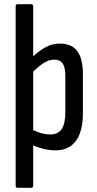

<svg xmlns="http://www.w3.org/2000/svg" viewBox="-20 -703 460 908"><path d="M63 185Q54 185 54 175V-673Q54 -683 63 -683H128Q137 -683 137 -673V-437Q169 -466 199 -481.5Q229 -497 263 -497Q318 -497 345 -462Q372 -427 372 -352V-168Q372 -80 338.5 -36Q305 8 242 8Q215 8 187.5 1.5Q160 -5 137 -16V175Q137 185 128 185ZM218 -67Q254 -67 271.5 -92.5Q289 -118 289 -173V-343Q289 -384 276.5 -402.5Q264 -421 236 -421Q213 -421 189 -406.5Q165 -392 137 -364V-88Q156 -78 177 -72.5Q198 -67 218 -67Z"/></svg>

Font: Sofia Sans Condensed Medium
Style: Regular
Weight: 500
Designer: Botio Nikoltchev, Ani Petrova
Foundry: lettersoup
Version: Version 4.101; ttfautohint (v1.8.4.7-5d5b)